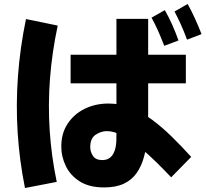

<svg xmlns="http://www.w3.org/2000/svg" viewBox="-20 -874 1040 968"><path d="M505 71Q431 71 383.5 41.5Q336 12 312.5 -35.5Q289 -83 289 -136Q289 -201 320.5 -249.5Q352 -298 406 -325Q460 -352 527 -352Q588 -352 642 -330Q696 -308 746.5 -270.5Q797 -233 846 -185Q895 -137 944 -83L843 20Q810 -15 769 -55.5Q728 -96 684 -132Q640 -168 597 -190.5Q554 -213 519 -213Q490 -213 462.5 -195Q435 -177 435 -133Q435 -108 449 -87.5Q463 -67 495 -67Q516 -67 529.5 -75.5Q543 -84 551 -98.5Q559 -113 562.5 -130Q566 -147 566.5 -163.5Q567 -180 567 -194V-779H727V-301Q727 -242 723 -187Q719 -132 706.5 -85Q694 -38 669.5 -2.5Q645 33 604.5 52Q564 71 505 71ZM106 74Q78 -64 69 -205Q60 -346 70.5 -489.5Q81 -633 111 -778L271 -745Q242 -609 232 -477.5Q222 -346 230.5 -216.5Q239 -87 266 43ZM336 -454V-598H917V-454ZM808 -643Q790 -690 775 -723Q760 -756 744 -785L811 -823Q832 -786 849 -747.5Q866 -709 880 -670ZM923 -674Q906 -720 890.5 -753.5Q875 -787 860 -816L926 -854Q945 -820 963.5 -779.5Q982 -739 996 -702Z"/></svg>

Font: Murecho Thin ExtraBold
Style: Regular
Weight: 800
Version: Version 1.010